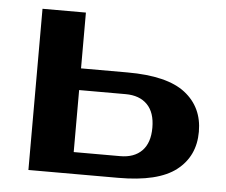

<svg xmlns="http://www.w3.org/2000/svg" viewBox="-43 -569 726 617"><g transform="rotate(5 320.0 -260.0)"><path d="M360 -340Q488 -340 546.5 -294.5Q605 -249 605 -170Q605 -91 546.5 -45.5Q488 0 360 0H70V-520H210V-340ZM210 -270V-70H360Q405 -70 430 -95.5Q455 -121 455 -170Q455 -219 430 -244.5Q405 -270 360 -270Z"/></g></svg>

Font: Prosto One
Style: Regular
Weight: 400
Designer: Pavel Emelyanov and Jovanny lemonad
Foundry: Pavel Emelyanov and Jovanny Lemonad
Version: Version 1.001